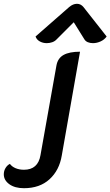

<svg xmlns="http://www.w3.org/2000/svg" viewBox="-58 -781 581 1010"><path d="M-38 136Q-38 118 -29 103Q-20 88 -6 81Q5 96 24.5 104Q44 112 68 112Q142 112 155 35L239 -437Q246 -475 276.5 -492Q307 -509 363 -509L267 37Q254 115 202.5 162Q151 209 68 209Q20 209 -9 188Q-38 167 -38 136ZM188 -554Q168 -554 151.5 -563Q135 -572 129 -589L306 -744Q326 -761 347 -761Q367 -761 381 -744L503 -589Q491 -572 471 -563Q451 -554 431 -554Q416 -554 404 -559Q392 -564 386 -574L330 -664L240 -574Q231 -564 217 -559Q203 -554 188 -554Z"/></svg>

Font: K2D SemiBold
Style: Italic
Weight: 600
Italic angle: -10°
Designer: Katatrad Aksorn Co.,Ltd.
Foundry: Cadson Demak Co.,Ltd.
Version: Version 1.000; ttfautohint (v1.6)